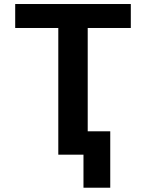

<svg xmlns="http://www.w3.org/2000/svg" viewBox="-20 -750 713 931"><path d="M514.6 -113.3V160.2H384.8V0H358.4H262.7V-614.3H53.7V-730.5H614.3V-614.3H405.3V-113.3Z"/></svg>

Font: Mgen+ 1c bold
Style: Bold
Weight: 700
Designer: [Source Han Sans]
Ryoko NISHIZUKA  (kana & ideographs); Paul D. Hunt (Latin, Greek & Cyrillic); Wenlong ZHANG  (bopomofo
Version: Version 1.059.20150602